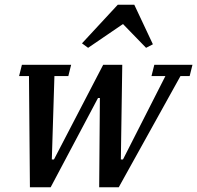

<svg xmlns="http://www.w3.org/2000/svg" viewBox="-20 -795 837 815"><path d="M103 -472H61L73 -520H282L270 -472H211L200 -118H209L418 -520H499L493 -118H502L682 -472H623L635 -520H797L785 -472H746L484 0H401L404 -379H396L195 0H107ZM328 -611 480 -775H550L629 -607L600 -592L502 -693L354 -592Z"/></svg>

Font: IBM Plex Serif Medm
Style: Italic
Weight: 500
Italic angle: -14°
Designer: Mike Abbink, Paul van der Laan, Pieter van Rosmalen
Foundry: Bold Monday
Version: Version 3.001